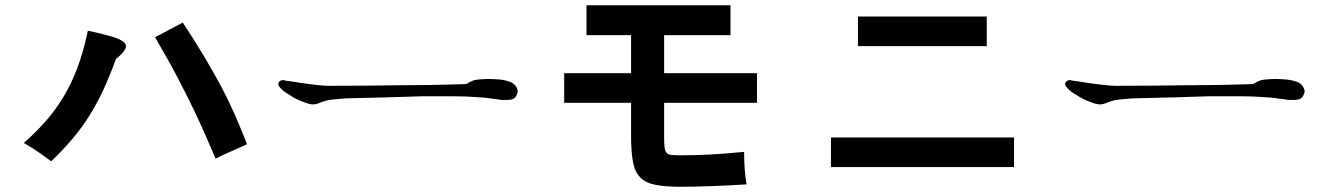

<svg xmlns="http://www.w3.org/2000/svg" viewBox="-20 -670 5040 732"><path d="M315 -553Q371 -541 405 -531Q439 -521 452 -509.5Q465 -498 457.5 -483Q450 -468 422 -445Q398 -379 373.5 -326.5Q349 -274 320.5 -228.5Q292 -183 256.5 -141Q221 -99 175 -55Q158 -68 146.5 -76Q135 -84 124.5 -91.5Q114 -99 101.5 -106.5Q89 -114 71 -125Q115 -164 152 -205.5Q189 -247 220 -297.5Q251 -348 274.5 -410Q298 -472 315 -553ZM571 -528 677 -584Q724 -512 759 -453.5Q794 -395 822.5 -341.5Q851 -288 874.5 -234.5Q898 -181 922 -120Q894 -107 859 -92Q824 -77 802 -65Q791 -90 772 -134.5Q753 -179 725 -238.5Q697 -298 658.5 -371.5Q620 -445 571 -528Z M1954 -323Q1954 -316 1948 -304Q1940 -289 1915 -289Q1903 -289 1894.5 -289Q1886 -289 1880 -291Q1873 -292 1863.5 -293Q1854 -294 1841 -296Q1828 -298 1807.5 -299Q1787 -300 1759 -302Q1730 -303 1688.5 -303Q1647 -303 1591 -303Q1535 -301 1462 -299Q1389 -297 1298 -295Q1275 -293 1258 -291.5Q1241 -290 1230 -288Q1218 -285 1209.5 -282Q1201 -279 1196 -277Q1185 -272 1173 -272Q1159 -272 1135 -282Q1111 -290 1084 -308Q1060 -321 1047 -337Q1034 -352 1049 -362Q1055 -365 1061 -365Q1061 -363 1095 -359Q1111 -356 1130 -353.5Q1149 -351 1172 -348Q1195 -345 1216 -343.5Q1237 -342 1257 -343Q1318 -343 1379 -343.5Q1440 -344 1502 -345Q1563 -345 1624 -346Q1685 -347 1746 -349Q1761 -349 1767 -355Q1770 -357 1774.5 -359Q1779 -361 1787 -364Q1803 -368 1838 -369Q1847 -369 1858.5 -368.5Q1870 -368 1884 -367Q1912 -364 1932 -355Q1951 -343 1954 -323Z M2512 -278V-150Q2512 -124 2513.5 -110Q2515 -96 2520.5 -88.5Q2526 -81 2537.5 -79.5Q2549 -78 2569 -78Q2598 -78 2625 -78.5Q2652 -79 2681 -80.5Q2710 -82 2743 -84.5Q2776 -87 2817 -91Q2817 -55 2819 -28Q2821 -1 2826 33Q2762 37 2695.5 39.5Q2629 42 2575 42Q2515 42 2478 34.5Q2441 27 2420.5 6Q2400 -15 2393 -53.5Q2386 -92 2386 -154V-278H2131V-391H2386V-536H2216V-650H2765V-536H2512V-391H2866V-278Z M3251 -494V-607H3742V-494ZM3148 -33V-146H3846V-33Z M4954 -323Q4954 -316 4948 -304Q4940 -289 4915 -289Q4903 -289 4894.5 -289Q4886 -289 4880 -291Q4873 -292 4863.5 -293Q4854 -294 4841 -296Q4828 -298 4807.5 -299Q4787 -300 4759 -302Q4730 -303 4688.5 -303Q4647 -303 4591 -303Q4535 -301 4462 -299Q4389 -297 4298 -295Q4275 -293 4258 -291.5Q4241 -290 4230 -288Q4218 -285 4209.5 -282Q4201 -279 4196 -277Q4185 -272 4173 -272Q4159 -272 4135 -282Q4111 -290 4084 -308Q4060 -321 4047 -337Q4034 -352 4049 -362Q4055 -365 4061 -365Q4061 -363 4095 -359Q4111 -356 4130 -353.5Q4149 -351 4172 -348Q4195 -345 4216 -343.5Q4237 -342 4257 -343Q4318 -343 4379 -343.5Q4440 -344 4502 -345Q4563 -345 4624 -346Q4685 -347 4746 -349Q4761 -349 4767 -355Q4770 -357 4774.5 -359Q4779 -361 4787 -364Q4803 -368 4838 -369Q4847 -369 4858.5 -368.5Q4870 -368 4884 -367Q4912 -364 4932 -355Q4951 -343 4954 -323Z"/></svg>

Font: D2Coding
Style: Bold
Weight: 700
Monospace: yes
Designer: Yong-Rak Park; Jeong-Hwan Yoon; Sang-Min Lee;
Foundry: NHN Corporation
Version: Version 1.3.2; Build 20180524